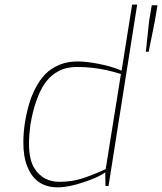

<svg xmlns="http://www.w3.org/2000/svg" viewBox="-20 -805 702 831"><path d="M623.5 -581.1H611.3L625.5 -714.8L636.7 -782.2H661.6L650.4 -714.8ZM236.3 -18.1Q290 -18.1 335.9 -32.7Q381.8 -47.4 437.5 -73.2L503.4 -484.9Q466.8 -495.6 440.9 -501.5Q378.4 -515.1 314.5 -515.1Q287.6 -515.1 264.2 -509.3Q240.7 -503.4 216.3 -486.8Q191.9 -469.7 172.9 -442.4Q153.8 -415 137.7 -369.6Q121.1 -323.7 111.3 -263.2Q105.5 -219.2 105.5 -183.1Q105.5 -110.8 131.3 -72.8Q168.5 -18.1 236.3 -18.1ZM229.5 5.9Q194.3 5.9 167.5 -6.3Q120.1 -26.9 97.2 -86.9Q81.1 -126.5 81.1 -189.5Q81.1 -266.6 105 -351.6Q115.2 -388.2 133.8 -423.8Q152.3 -459.5 176.3 -484.4Q200.2 -508.8 235.8 -523.9Q271.5 -539.1 315.4 -539.1Q353 -539.1 408.7 -528.3Q464.4 -517.6 506.3 -499L551.8 -785.2H573.7L449.7 0H436.5L435.5 -59.1Q410.6 -39.6 344.2 -17.1Q277.3 5.9 229.5 5.9Z"/></svg>

Font: Squarion Thin
Style: Italic
Weight: 100
Designer: Natanael Gama
Version: Version 1.00;September 12, 2019;FontCreator 11.5.0.2425 64-b